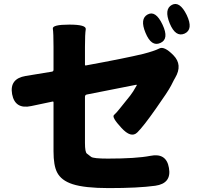

<svg xmlns="http://www.w3.org/2000/svg" viewBox="-20 -891 1040 983"><path d="M537 72Q414 72 352 52Q293 33 272 -9Q254 -44 254 -116V-367Q254 -372 249 -371L140 -348Q57 -330 42 -409Q28 -488 111 -502L245 -524Q254 -525 254 -534V-651Q254 -723 250.5 -744Q247 -765 335 -765Q423 -765 419 -741Q415 -717 415 -651V-560Q415 -555 420 -556Q622 -593 713 -615Q771 -630 796 -643Q821 -656 868 -608Q916 -559 877 -493Q874 -489 856 -453Q840 -422 779 -336Q714 -243 682.5 -212.5Q651 -182 601 -237Q551 -291 563.5 -302Q576 -313 594 -336Q620 -369 647 -402Q660 -418 680 -454Q682 -458 677 -457L424 -407Q415 -405 415 -395V-159Q415 -112 425 -104.5Q435 -97 446.5 -88Q458 -79 532 -79Q677 -79 749 -93Q832 -110 845 -31Q859 48 775 60Q687 72 537 72ZM801 -671Q755 -650 725 -723Q695 -795 736 -817Q777 -839 812 -765Q847 -691 801 -671ZM925 -719Q879 -699 849 -771Q819 -844 860 -866Q900 -887 936 -814Q971 -740 925 -719Z"/></svg>

Font: Resource Han Rounded JP Heavy
Style: Regular
Weight: 900
Designer: Cyano Hao (round all glyphs); Ryoko NISHIZUKA 西塚涼子 (kana, bopomofo & ideographs); Paul D. Hunt (Latin, Greek & Cyrillic)
Foundry: Cyano Hao
Version: 0.990